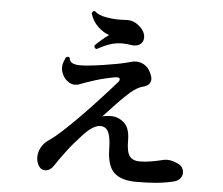

<svg xmlns="http://www.w3.org/2000/svg" viewBox="-56 -866 1112 958"><g transform="rotate(5 500.0 -386.5)"><path d="M658 29Q586 29 549.5 -4.5Q513 -38 512 -124Q511 -182 498.5 -207.5Q486 -233 458 -233Q421 -233 368 -174Q328 -131 295.5 -87.5Q263 -44 245 -16Q227 11 202 11Q179 11 167 -13Q158 -31 158 -52Q158 -76 170.5 -99.5Q183 -123 208 -140Q235 -158 272 -192Q309 -226 349.5 -267Q390 -308 427 -348Q464 -388 491.5 -418.5Q519 -449 529 -461Q534 -468 534 -472Q534 -485 513 -482Q460 -473 410.5 -457.5Q361 -442 335 -431Q326 -427 314 -427Q293 -427 275.5 -441Q258 -455 250 -474Q242 -491 242 -508Q242 -521 246 -533Q250 -545 256 -558Q261 -563 266 -563Q273 -563 276 -558Q278 -540 292 -533Q306 -526 331 -526Q348 -526 378.5 -529Q409 -532 445 -537.5Q481 -543 516 -549.5Q551 -556 578 -564Q595 -569 608 -569Q633 -569 654.5 -554Q676 -539 688 -504Q691 -497 691 -488Q691 -475 683 -464Q675 -453 655 -448Q624 -440 592 -412.5Q560 -385 527.5 -350Q495 -315 463 -281Q471 -284 483.5 -285.5Q496 -287 506 -287Q544 -287 573 -261Q602 -235 602 -173Q602 -116 618 -95Q634 -74 669 -74Q698 -74 730.5 -80Q763 -86 782 -91Q787 -92 792.5 -93Q798 -94 805 -94Q830 -94 857 -81Q874 -74 881.5 -61.5Q889 -49 889 -36Q889 -20 878 -7Q867 6 846 11Q804 21 760.5 25Q717 29 658 29ZM406 -614Q399 -615 396 -620Q393 -625 394 -631Q403 -641 424.5 -659.5Q446 -678 462 -689Q433 -698 405 -724.5Q377 -751 366 -790Q371 -806 384 -800Q399 -783 442.5 -775.5Q486 -768 535 -771Q558 -773 574.5 -767Q591 -761 604 -750Q637 -723 637 -692Q637 -673 624.5 -660.5Q612 -648 589 -648Q586 -648 583 -648Q580 -648 576 -649Q564 -651 553 -652Q542 -653 531 -653Q500 -653 471 -643.5Q442 -634 406 -614Z"/></g></svg>

Font: Zen Antique
Style: Regular
Weight: 400
Designer: Yoshimichi Ohira
Foundry: Positype
Version: Version 1.001